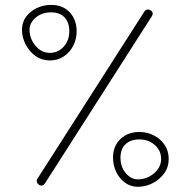

<svg xmlns="http://www.w3.org/2000/svg" viewBox="-20 -712 763 768"><path d="M67.9 -592.8Q67.9 -622.6 84.2 -644.8Q100.6 -667 127.2 -679.7Q153.8 -692.4 184.1 -692.4Q231.4 -692.4 259 -662.6Q286.6 -632.8 286.6 -586.4Q286.6 -556.2 273.2 -529.5Q259.8 -502.9 235.6 -486.6Q211.4 -470.2 179.2 -470.2Q147 -470.2 121.8 -488.3Q96.7 -506.3 82.3 -534.7Q67.9 -563 67.9 -592.8ZM582 -670.9Q596.7 -661.6 586.9 -646.5L160.2 21Q150.4 35.6 136.2 27.3Q129.9 23.4 127.7 16.6Q125.5 9.8 129.4 3.4L557.6 -666Q561.5 -672.4 568.8 -673.6Q576.2 -674.8 582 -670.9ZM98.1 -592.8Q98.1 -557.6 122.1 -529.1Q146 -500.5 179.2 -500.5Q212.9 -500.5 235.1 -525.6Q257.3 -550.8 257.3 -586.4Q257.3 -622.6 238 -642.6Q218.8 -662.6 184.1 -662.6Q147.5 -662.6 122.8 -641.6Q98.1 -620.6 98.1 -592.8ZM531.7 35.2Q502.9 35.2 480.2 18.8Q457.5 2.4 444.8 -24.2Q432.1 -50.8 432.1 -81.1Q432.1 -127.9 461.9 -156Q491.7 -184.1 537.6 -184.1Q568.4 -184.1 595.2 -170.4Q622.1 -156.7 638.4 -132.6Q654.8 -108.4 654.8 -76.2Q654.8 -43.5 636.5 -18.3Q618.2 6.8 590.1 21Q562 35.2 531.7 35.2ZM531.7 5.4Q567.9 5.4 596.2 -18.8Q624.5 -43 624.5 -76.2Q624.5 -109.9 599.1 -132.1Q573.7 -154.3 537.6 -154.3Q502 -154.3 481.9 -135Q461.9 -115.7 461.9 -81.1Q461.9 -44.4 482.9 -19.5Q503.9 5.4 531.7 5.4Z"/></svg>

Font: Mikhak-DS1-FD ExtraLight
Style: Regular
Weight: 200
Designer: Amin Abedi
Version: Version 3.2